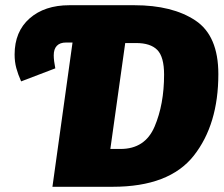

<svg xmlns="http://www.w3.org/2000/svg" viewBox="-20 -716 859 736"><path d="M817 -432Q817 -239 723 -119.5Q629 0 412 0H181L258 -553H233Q210 -553 198 -540.5Q186 -528 186 -504Q186 -484 192 -454L61 -404Q49 -431 42.5 -455Q36 -479 36 -507Q36 -595 93.5 -645.5Q151 -696 246 -696H495Q641 -696 729 -637.5Q817 -579 817 -432ZM609 -430Q609 -498 583 -524.5Q557 -551 502 -551H460L403 -145H442Q536 -145 572.5 -230.5Q609 -316 609 -430Z"/></svg>

Font: Fira Sans Black
Style: Italic
Weight: 900
Italic angle: -8°
Designer: Carrois Corporate & Edenspiekermann AG
Foundry: Carrois Corporate GbR & Edenspiekermann AG
Version: Version 4.203